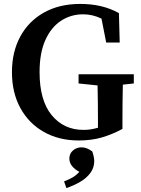

<svg xmlns="http://www.w3.org/2000/svg" viewBox="-20 -700 718 980"><path d="M382 17Q281 17 204 -26.5Q127 -70 84 -148.5Q41 -227 41 -332Q41 -435 83.5 -513.5Q126 -592 204.5 -636Q283 -680 390 -680Q446 -680 495 -668.5Q544 -657 587 -633L591 -483H522L498 -605Q453 -627 404 -627Q342 -627 291.5 -594Q241 -561 211.5 -495.5Q182 -430 182 -332Q182 -187 244 -112Q306 -37 406 -37Q427 -37 445 -40Q463 -43 480 -48V-87Q480 -131 479.5 -175.5Q479 -220 478 -264L381 -274V-321H663V-274L607 -268Q606 -222 605.5 -177Q605 -132 605 -85V-42Q553 -14 500 1.5Q447 17 382 17ZM461 122Q461 156 441.5 182.5Q422 209 389.5 228Q357 247 319 260L307 226Q333 216 351.5 205Q370 194 385 177Q363 166 348.5 148.5Q334 131 334 109Q334 84 352.5 68Q371 52 396 52Q423 52 451 73Q461 102 461 122Z"/></svg>

Font: Source Serif Pro SemiBold
Style: Regular
Weight: 600
Designer: Frank Grießhammer
Foundry: Adobe Systems Incorporated
Version: Version 3.001;hotconv 1.0.111;makeotfexe 2.5.65597